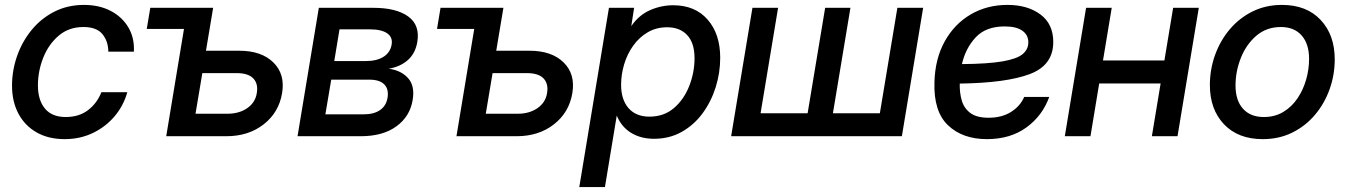

<svg xmlns="http://www.w3.org/2000/svg" viewBox="-20 -547 5409 771"><path d="M239.7 11.7Q174.8 11.7 127.4 -15.1Q80.1 -42 54.2 -90.3Q28.3 -138.7 28.3 -203.1Q28.3 -264.2 48.6 -322Q68.8 -379.9 106.7 -426.3Q144.5 -472.7 198 -500Q251.5 -527.3 317.4 -527.3Q378.4 -527.3 424.6 -503.2Q470.7 -479 495.6 -436.8Q520.5 -394.5 517.6 -339.4H415Q414.6 -381.8 391.1 -410.2Q367.7 -438.5 314.9 -438.5Q256.8 -438.5 216.1 -404.1Q175.3 -369.6 153.8 -315.7Q132.3 -261.7 132.3 -204.1Q132.3 -145 160.4 -111.1Q188.5 -77.1 243.7 -77.1Q297.4 -77.1 333.5 -104.7Q369.6 -132.3 387.2 -176.8H491.2Q476.1 -122.6 440.2 -80.1Q404.3 -37.6 352.8 -12.9Q301.3 11.7 239.7 11.7Z M569.3 -430.7 583.5 -515.6H835.9L807.1 -343.3H940.4Q1029.8 -343.3 1077.6 -296.4Q1125.5 -249.5 1112.8 -173.3Q1100.1 -95.7 1039.1 -47.9Q978 0 888.7 0H647.5L718.8 -430.7ZM792.5 -253.4 765.1 -90.3H893.6Q940.4 -90.3 972.9 -112.8Q1005.4 -135.3 1011.2 -173.3Q1017.6 -210.4 997.3 -231.9Q977.1 -253.4 930.2 -253.4Z M1174.8 0 1260.3 -515.6H1479Q1571.3 -515.6 1619.1 -481Q1667 -446.3 1655.8 -378.9Q1648.4 -333.5 1618.4 -306.4Q1588.4 -279.3 1541 -271Q1590.3 -264.6 1618.4 -233.6Q1646.5 -202.6 1637.2 -146Q1626.5 -79.6 1572 -39.8Q1517.6 0 1428.7 0ZM1286.6 -87.9H1440.9Q1481.4 -87.9 1506.1 -105Q1530.8 -122.1 1536.1 -153.8Q1542 -189 1523.2 -208Q1504.4 -227.1 1463.9 -227.1H1310.1ZM1322.3 -301.8H1448.2Q1493.2 -301.8 1520.3 -319.1Q1547.4 -336.4 1552.7 -368.2Q1557.6 -397.5 1534.7 -413.3Q1511.7 -429.2 1464.8 -429.2H1343.3Z M1734.9 -430.7 1749 -515.6H2001.5L1972.7 -343.3H2106Q2195.3 -343.3 2243.2 -296.4Q2291 -249.5 2278.3 -173.3Q2265.6 -95.7 2204.6 -47.9Q2143.6 0 2054.2 0H1813L1884.3 -430.7ZM1958 -253.4 1930.7 -90.3H2059.1Q2106 -90.3 2138.4 -112.8Q2170.9 -135.3 2176.8 -173.3Q2183.1 -210.4 2162.8 -231.9Q2142.6 -253.4 2095.7 -253.4Z M2306.2 204.1 2425.3 -515.6H2526.4L2515.1 -442.9H2515.6Q2545.9 -486.8 2590.6 -506.3Q2635.3 -525.9 2683.1 -525.9Q2771.5 -525.9 2821.8 -468Q2872.1 -410.2 2872.1 -314.9Q2872.1 -254.9 2854 -197Q2835.9 -139.2 2801.5 -92.3Q2767.1 -45.4 2717.8 -17.6Q2668.5 10.3 2606.4 10.3Q2553.7 10.3 2514.9 -13.2Q2476.1 -36.6 2457 -82H2456.5L2409.2 204.1ZM2587.9 -78.6Q2646.5 -78.6 2686.8 -113.5Q2727.1 -148.4 2748 -202.4Q2769 -256.3 2769 -313.5Q2769 -374.5 2739.5 -406Q2710 -437.5 2659.2 -437.5Q2615.2 -437.5 2580.8 -417.2Q2546.4 -397 2522.5 -363.3Q2498.5 -329.6 2486.3 -288.6Q2474.1 -247.6 2474.1 -206.5Q2474.1 -147 2503.9 -112.8Q2533.7 -78.6 2587.9 -78.6Z M3001.5 -515.6H3104.5L3034.2 -92.3H3223.1L3293.5 -515.6H3395L3324.7 -92.3H3513.2L3583.5 -515.6H3687L3601.6 0H2916Z M3942.9 11.7Q3845.7 11.7 3787.1 -43.7Q3728.5 -99.1 3732.4 -217.3Q3734.9 -311 3773.7 -380.9Q3812.5 -450.7 3877.9 -489Q3943.4 -527.3 4025.4 -527.3Q4106.4 -527.3 4158 -489Q4209.5 -450.7 4209.5 -378.4Q4209.5 -284.7 4114.7 -249.3Q4020 -213.9 3834 -211.4Q3833 -174.8 3842 -143.6Q3851.1 -112.3 3876.5 -93.3Q3901.9 -74.2 3949.7 -74.2Q4002.9 -74.2 4039.8 -97.4Q4076.7 -120.6 4092.8 -157.7H4193.4Q4166 -82 4101.6 -35.2Q4037.1 11.7 3942.9 11.7ZM3842.8 -289.6Q3947.8 -290.5 4005.6 -300.5Q4063.5 -310.5 4086.4 -329.6Q4109.4 -348.6 4109.4 -377Q4109.4 -406.7 4085.2 -423.8Q4061 -440.9 4014.6 -440.9Q3938.5 -440.9 3897.7 -396.7Q3856.9 -352.5 3842.8 -289.6Z M4444.3 -515.6 4409.2 -304.2H4655.8L4690.9 -515.6H4793.9L4708.5 0H4605.5L4640.6 -211.9H4394L4358.9 0H4255.9L4341.3 -515.6Z M5050.8 11.7Q4951.7 11.7 4895 -48.1Q4838.4 -107.9 4838.4 -205.1Q4838.4 -268.1 4859.1 -325.9Q4879.9 -383.8 4918.2 -429.2Q4956.5 -474.6 5009.8 -501Q5063 -527.3 5127.9 -527.3Q5226.6 -527.3 5283.2 -467Q5339.8 -406.7 5339.8 -308.6Q5339.8 -246.6 5319.3 -189Q5298.8 -131.3 5260.7 -86.2Q5222.7 -41 5169.4 -14.6Q5116.2 11.7 5050.8 11.7ZM5055.2 -77.1Q5099.6 -77.1 5133.5 -97.7Q5167.5 -118.2 5190.4 -152.3Q5213.4 -186.5 5225.1 -227.8Q5236.8 -269 5236.8 -310.5Q5236.8 -370.6 5207 -404.5Q5177.2 -438.5 5123.5 -438.5Q5065.9 -438.5 5025.1 -403.6Q4984.4 -368.7 4962.9 -314.7Q4941.4 -260.7 4941.4 -203.6Q4941.4 -144 4971.2 -110.6Q5001 -77.1 5055.2 -77.1Z"/></svg>

Font: Inter Display Medium
Style: Italic
Weight: 500
Italic angle: -9.39999°
Designer: Rasmus Andersson
Foundry: rsms
Version: Version 4.000;git-a52131595